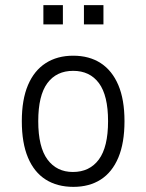

<svg xmlns="http://www.w3.org/2000/svg" viewBox="-20 -720 570 748"><path d="M266 8Q203 8 158 -20.5Q113 -49 89 -106Q65 -163 65 -248Q65 -332 89 -388.5Q113 -445 158 -474Q203 -503 265 -503Q328 -503 372.5 -474Q417 -445 441 -388.5Q465 -332 465 -248Q465 -163 441 -106Q417 -49 372.5 -20.5Q328 8 266 8ZM264 -50Q329 -50 365 -98.5Q401 -147 401 -248Q401 -348 365.5 -396Q330 -444 265 -444Q200 -444 164.5 -396Q129 -348 129 -248Q129 -147 165 -98.5Q201 -50 264 -50ZM307 -625V-700H383V-625ZM149 -625V-700H225V-625Z"/></svg>

Font: Nunito Sans 7pt Condensed Light
Style: Regular
Weight: 300
Width: 3
Designer: Vernon Adams
Foundry: Vernon Adams
Version: Version 3.101;gftools[0.9.27]